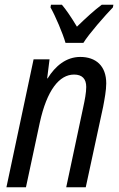

<svg xmlns="http://www.w3.org/2000/svg" viewBox="-20 -786 501 806"><path d="M255 -606H330C354 -645 423 -723 454 -755L456 -766H407C376 -743 341 -711 303 -674C279 -714 257 -746 240 -766H194L192 -755C212 -720 244 -645 255 -606ZM7 0H89L147 -271C177 -408 229 -473 291 -473C325 -473 342 -455 342 -421C342 -397 336 -366 329 -334L258 0H340L413 -338C419 -370 426 -407 426 -436C426 -510 382 -547 317 -547C258 -547 212 -509 180 -457H178L188 -537H121Z"/></svg>

Font: Noto Sans Condensed
Style: Italic
Weight: 400
Width: 3
Italic angle: -12°
Designer: Monotype Design Team
Foundry: Monotype Imaging Inc.
Version: Version 2.013